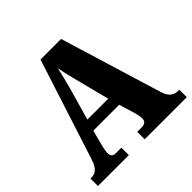

<svg xmlns="http://www.w3.org/2000/svg" viewBox="-179 -884 1054 1054"><g transform="rotate(-45 348.0 -357.0)"><path d="M6 0H246V-58H203C178 -58 171 -70 171 -92C171 -111 179 -141 183 -157L203 -233H404L432 -140C435 -130 441 -108 441 -90C441 -65 423 -58 405 -58H369V0H696V-58H687C654 -58 629 -75 615 -121L434 -714H274L85 -128C67 -70 42 -58 12 -58H6ZM223 -299 278 -492C288 -529 298 -571 308 -613C315 -570 326 -529 336 -490L385 -299Z"/></g></svg>

Font: Noto Serif Tamil Condensed Black
Style: Regular
Weight: 900
Width: 3
Designer: Indian Type Foundry, Tom Grace, and the Monotype Design Team
Foundry: Monotype Imaging Inc.
Version: Version 2.004